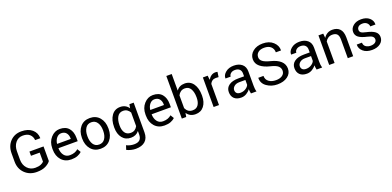

<svg xmlns="http://www.w3.org/2000/svg" viewBox="7 -1887 6589 3225"><g transform="rotate(-20 3301.0 -274.5)"><path d="M603 -94.2Q577.6 -55.2 514.9 -22.5Q452.1 10.3 352.5 10.3Q225.1 10.3 141.8 -71.3Q58.6 -152.8 58.6 -282.2V-428.7Q58.6 -558.1 136.2 -639.6Q213.9 -721.2 336.4 -721.2Q458.5 -721.2 528.3 -661.1Q598.1 -601.1 599.6 -506.3L598.6 -503.4H506.8Q502.4 -565.4 459.7 -605.5Q417 -645.5 336.4 -645.5Q254.9 -645.5 205.1 -584.5Q155.3 -523.4 155.3 -429.7V-282.2Q155.3 -187.5 210.9 -126.2Q266.6 -64.9 352.5 -64.9Q413.1 -64.9 451.7 -81.1Q490.2 -97.2 506.8 -117.7V-279.3H351.1V-355H603Z M970.7 10.3Q860.4 10.3 795.2 -63.2Q730 -136.7 730 -253.9V-275.4Q730 -388.2 797.1 -463.1Q864.3 -538.1 956.1 -538.1Q1063 -538.1 1117.7 -473.6Q1172.4 -409.2 1172.4 -301.8V-241.7H829.6L828.1 -239.3Q829.6 -163.1 866.7 -114Q903.8 -64.9 970.7 -64.9Q1019.5 -64.9 1056.4 -78.9Q1093.3 -92.8 1120.1 -117.2L1157.7 -54.7Q1129.4 -26.9 1083 -8.3Q1036.6 10.3 970.7 10.3ZM956.1 -462.4Q907.7 -462.4 873.5 -421.6Q839.4 -380.9 831.5 -319.3L832.5 -316.9H1076.2V-329.6Q1076.2 -386.2 1045.9 -424.3Q1015.6 -462.4 956.1 -462.4Z M1257.8 -269Q1257.8 -386.2 1321.3 -462.2Q1384.8 -538.1 1493.7 -538.1Q1603.5 -538.1 1667.2 -462.4Q1731 -386.7 1731 -269V-258.3Q1731 -140.1 1667.5 -64.9Q1604 10.3 1494.6 10.3Q1385.3 10.3 1321.5 -65.2Q1257.8 -140.6 1257.8 -258.3ZM1354 -258.3Q1354 -174.3 1389.4 -119.6Q1424.8 -64.9 1494.6 -64.9Q1563.5 -64.9 1599.1 -119.6Q1634.8 -174.3 1634.8 -258.3V-269Q1634.8 -352.1 1598.9 -407.2Q1563 -462.4 1493.7 -462.4Q1424.8 -462.4 1389.4 -407.2Q1354 -352.1 1354 -269Z M1827.6 -254.4Q1827.6 -381.8 1883.3 -460Q1939 -538.1 2037.1 -538.1Q2087.4 -538.1 2125.5 -517.8Q2163.6 -497.6 2189 -459.5L2200.7 -528.3H2277.3V2.9Q2277.3 104.5 2218.3 158.9Q2159.2 213.4 2047.9 213.4Q2009.8 213.4 1965.6 202.9Q1921.4 192.4 1887.7 174.3L1912.1 99.6Q1938 114.3 1974.6 123.3Q2011.2 132.3 2046.9 132.3Q2117.2 132.3 2149.2 100.3Q2181.2 68.4 2181.2 2.9V-56.6Q2155.3 -23.4 2119.1 -6.6Q2083 10.3 2036.1 10.3Q1939 10.3 1883.3 -60.1Q1827.6 -130.4 1827.6 -244.1ZM1923.8 -244.1Q1923.8 -164.6 1957.5 -116.2Q1991.2 -67.9 2060.1 -67.9Q2103.5 -67.9 2132.8 -87.6Q2162.1 -107.4 2181.2 -143.6V-386.7Q2162.6 -420.4 2132.8 -440.2Q2103 -460 2061 -460Q1992.2 -460 1958 -402.3Q1923.8 -344.7 1923.8 -254.4Z M2636.2 10.3Q2525.9 10.3 2460.7 -63.2Q2395.5 -136.7 2395.5 -253.9V-275.4Q2395.5 -388.2 2462.6 -463.1Q2529.8 -538.1 2621.6 -538.1Q2728.5 -538.1 2783.2 -473.6Q2837.9 -409.2 2837.9 -301.8V-241.7H2495.1L2493.7 -239.3Q2495.1 -163.1 2532.2 -114Q2569.3 -64.9 2636.2 -64.9Q2685.1 -64.9 2721.9 -78.9Q2758.8 -92.8 2785.6 -117.2L2823.2 -54.7Q2794.9 -26.9 2748.5 -8.3Q2702.1 10.3 2636.2 10.3ZM2621.6 -462.4Q2573.2 -462.4 2539.1 -421.6Q2504.9 -380.9 2497.1 -319.3L2498 -316.9H2741.7V-329.6Q2741.7 -386.2 2711.4 -424.3Q2681.2 -462.4 2621.6 -462.4Z M3397 -244.1Q3397 -129.9 3342 -59.8Q3287.1 10.3 3190.9 10.3Q3138.7 10.3 3100.1 -10Q3061.5 -30.3 3036.1 -69.8L3024.4 0H2945.8V-761.7H3042V-465.8Q3066.9 -501 3103.8 -519.5Q3140.6 -538.1 3189.9 -538.1Q3287.6 -538.1 3342.3 -460Q3397 -381.8 3397 -254.4ZM3300.8 -254.4Q3300.8 -345.2 3267.3 -402.6Q3233.9 -460 3165.5 -460Q3121.1 -460 3090.6 -438.2Q3060.1 -416.5 3042 -379.9V-150.9Q3060.5 -111.8 3090.6 -89.8Q3120.6 -67.9 3166.5 -67.9Q3234.4 -67.9 3267.6 -116.2Q3300.8 -164.6 3300.8 -244.1Z M3764.2 -443.4 3714.8 -446.3Q3676.8 -446.3 3650.6 -428.2Q3624.5 -410.2 3610.4 -377.4V0H3514.2V-528.3H3600.1L3609.4 -451.2Q3631.8 -492.2 3664.8 -515.1Q3697.8 -538.1 3740.7 -538.1Q3751.5 -538.1 3761.2 -536.4Q3771 -534.7 3777.3 -532.7Z M4181.6 0Q4176.8 -23.9 4174.1 -42.2Q4171.4 -60.5 4170.9 -79.1Q4144 -41 4100.8 -15.4Q4057.6 10.3 4007.8 10.3Q3925.3 10.3 3882.1 -32Q3838.9 -74.2 3838.9 -148.4Q3838.9 -224.1 3900.1 -266.8Q3961.4 -309.6 4066.4 -309.6H4170.9V-361.8Q4170.9 -408.2 4142.6 -435.3Q4114.3 -462.4 4062.5 -462.4Q4016.1 -462.4 3987.1 -438.7Q3958 -415 3958 -381.8H3866.2L3865.2 -384.8Q3862.3 -442.4 3919.7 -490.2Q3977.1 -538.1 4067.9 -538.1Q4157.7 -538.1 4212.4 -492.4Q4267.1 -446.8 4267.1 -360.8V-106.4Q4267.1 -78.1 4270 -51.8Q4272.9 -25.4 4280.8 0ZM4022 -70.3Q4074.2 -70.3 4116.2 -97.2Q4158.2 -124 4170.9 -158.7V-244.6H4063Q4004.9 -244.6 3970 -215.3Q3935.1 -186 3935.1 -146.5Q3935.1 -111.3 3957 -90.8Q3979 -70.3 4022 -70.3Z M4812 -179.2Q4812 -228 4775.4 -261Q4738.8 -293.9 4645.5 -316.4Q4532.7 -343.3 4469.5 -395.5Q4406.2 -447.8 4406.2 -526.9Q4406.2 -609.9 4474.4 -665.5Q4542.5 -721.2 4650.9 -721.2Q4767.6 -721.2 4836.7 -657.2Q4905.8 -593.3 4903.3 -508.8L4902.3 -505.9H4810.5Q4810.5 -568.4 4769.3 -606.9Q4728 -645.5 4650.9 -645.5Q4579.1 -645.5 4540.8 -613Q4502.4 -580.6 4502.4 -528.3Q4502.4 -481.9 4543.9 -450.9Q4585.4 -419.9 4678.7 -396.5Q4791 -368.7 4849.6 -314.5Q4908.2 -260.3 4908.2 -180.2Q4908.2 -94.2 4837.9 -42Q4767.6 10.3 4654.3 10.3Q4547.9 10.3 4466.1 -47.4Q4384.3 -105 4386.7 -201.7L4387.7 -204.6H4479.5Q4479.5 -136.2 4529.8 -100.6Q4580.1 -64.9 4654.3 -64.9Q4727.1 -64.9 4769.5 -95.7Q4812 -126.5 4812 -179.2Z M5355 0Q5350.1 -23.9 5347.4 -42.2Q5344.7 -60.5 5344.2 -79.1Q5317.4 -41 5274.2 -15.4Q5231 10.3 5181.2 10.3Q5098.6 10.3 5055.4 -32Q5012.2 -74.2 5012.2 -148.4Q5012.2 -224.1 5073.5 -266.8Q5134.8 -309.6 5239.7 -309.6H5344.2V-361.8Q5344.2 -408.2 5315.9 -435.3Q5287.6 -462.4 5235.8 -462.4Q5189.5 -462.4 5160.4 -438.7Q5131.3 -415 5131.3 -381.8H5039.6L5038.6 -384.8Q5035.6 -442.4 5093 -490.2Q5150.4 -538.1 5241.2 -538.1Q5331.1 -538.1 5385.7 -492.4Q5440.4 -446.8 5440.4 -360.8V-106.4Q5440.4 -78.1 5443.4 -51.8Q5446.3 -25.4 5454.1 0ZM5195.3 -70.3Q5247.6 -70.3 5289.6 -97.2Q5331.5 -124 5344.2 -158.7V-244.6H5236.3Q5178.2 -244.6 5143.3 -215.3Q5108.4 -186 5108.4 -146.5Q5108.4 -111.3 5130.4 -90.8Q5152.3 -70.3 5195.3 -70.3Z M5666 -528.3 5672.9 -449.7Q5699.2 -491.7 5739 -514.9Q5778.8 -538.1 5829.6 -538.1Q5915 -538.1 5961.9 -488Q6008.8 -438 6008.8 -333.5V0H5912.6V-331.5Q5912.6 -401.4 5885 -430.7Q5857.4 -460 5800.8 -460Q5759.3 -460 5727.3 -439.9Q5695.3 -419.9 5676.3 -385.3V0H5580.1V-528.3Z M6455.6 -140.1Q6455.6 -171.9 6431.4 -192.4Q6407.2 -212.9 6339.8 -228Q6243.7 -249 6195.1 -284.9Q6146.5 -320.8 6146.5 -382.8Q6146.5 -447.3 6201.2 -492.7Q6255.9 -538.1 6343.8 -538.1Q6436 -538.1 6490.5 -490.7Q6544.9 -443.4 6542.5 -375.5L6541.5 -372.6H6449.7Q6449.7 -407.2 6420.7 -434.8Q6391.6 -462.4 6343.8 -462.4Q6292.5 -462.4 6267.6 -439.9Q6242.7 -417.5 6242.7 -385.7Q6242.7 -354.5 6264.6 -336.4Q6286.6 -318.4 6354 -304.2Q6454.1 -282.7 6502.9 -245.8Q6551.8 -209 6551.8 -147Q6551.8 -76.7 6494.9 -33.2Q6438 10.3 6346.2 10.3Q6245.1 10.3 6187 -41Q6128.9 -92.3 6131.8 -160.6L6132.8 -163.6H6224.6Q6227.1 -112.3 6262.7 -88.6Q6298.3 -64.9 6346.2 -64.9Q6397.5 -64.9 6426.5 -85.7Q6455.6 -106.4 6455.6 -140.1Z"/></g></svg>

Font: GeogebraSans
Style: Regular
Weight: 400
Designer: Google
Version: Version 1.100140; 2013